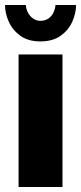

<svg xmlns="http://www.w3.org/2000/svg" viewBox="-32 -745 323 765"><path d="M42 0V-528H217V0ZM129 -580Q80 -580 49 -602.5Q18 -625 3 -658.5Q-12 -692 -12 -725H71Q72 -708 80 -693.5Q88 -679 101 -670.5Q114 -662 129 -662Q147 -662 160.5 -671Q174 -680 181 -695Q188 -710 189 -725H271Q271 -692 256 -658.5Q241 -625 209.5 -602.5Q178 -580 129 -580Z"/></svg>

Font: Archivo Condensed Black
Style: Regular
Weight: 900
Width: 3
Designer: Hector Gatti
Foundry: Omnibus-Type
Version: Version 2.001